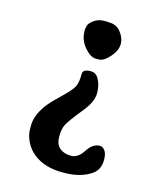

<svg xmlns="http://www.w3.org/2000/svg" viewBox="-106 -639 714 853"><g transform="rotate(15 250.5 -213.0)"><path d="M288.1 -390.6H274.4Q249.5 -390.6 221.9 -422.9Q194.3 -455.1 194.3 -496.6V-505.9L196.8 -515.6Q196.8 -529.8 218 -546.1Q239.3 -562.5 266.6 -562.5H281.7Q288.6 -561.5 291 -561.5Q324.2 -561.5 344.5 -535.4Q364.7 -509.3 364.7 -484.4V-481.4Q364.7 -451.7 337.6 -421.1Q310.5 -390.6 288.1 -390.6ZM73.2 -12.2V-29.8Q73.2 -75.2 109.9 -126Q124.5 -146.5 167.7 -188Q210.9 -229.5 221.2 -249Q231.4 -268.6 231.4 -309.1Q231.4 -331.1 267.6 -331.1Q290 -331.1 301.8 -312.5Q319.8 -283.7 319.8 -244.4Q319.8 -205.1 283.2 -159.7Q228 -91.3 217.5 -70.3Q207 -49.3 207 -14.4Q207 20.5 226.8 37.6Q246.6 54.7 279.1 54.7Q311.5 54.7 335.7 16.6Q359.9 -21.5 393.1 -21.5Q405.3 -21.5 415.8 -8.1Q426.3 5.4 426.3 34.7Q426.3 80.6 392.6 103Q343.3 135.7 270 135.7H261.2Q180.2 135.7 129.4 96.2Q103 75.7 88.1 45.9Q73.2 16.1 73.2 -12.2Z"/></g></svg>

Font: Averia Serif Libre
Style: Bold
Weight: 700
Version: Version 1.002